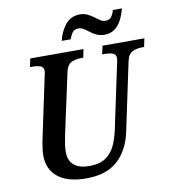

<svg xmlns="http://www.w3.org/2000/svg" viewBox="-97 -994 967 1087"><g transform="rotate(-10 386.0 -450.5)"><path d="M312 10Q206 10 149.5 -34.5Q93 -79 93 -160Q93 -177 97 -205.5Q101 -234 105 -252L178 -597Q184 -621 184 -630Q184 -653 165.5 -659.5Q147 -666 118 -666H106L116 -714H422L412 -666H400Q369 -666 344 -654.5Q319 -643 310 -601L234 -249Q229 -226 225.5 -202Q222 -178 222 -157Q222 -107 252.5 -81.5Q283 -56 340 -56Q398 -56 432.5 -78.5Q467 -101 486 -139.5Q505 -178 516 -228L595 -600Q600 -619 600 -630Q600 -653 581 -659.5Q562 -666 533 -666H521L531 -714H772L762 -666H750Q720 -666 695 -654.5Q670 -643 661 -600L579 -213Q557 -107 492 -48.5Q427 10 312 10ZM554 -773Q529 -773 509.5 -782Q490 -791 474 -803.5Q458 -816 443.5 -825Q429 -834 414 -834Q389 -834 378 -817.5Q367 -801 360 -781H309Q320 -832 351 -871Q382 -910 434 -911Q459 -911 478 -902Q497 -893 512.5 -881Q528 -869 542.5 -859.5Q557 -850 572 -850Q597 -850 608 -866.5Q619 -883 624 -903H676Q668 -870 653 -840Q638 -810 613.5 -791.5Q589 -773 554 -773Z"/></g></svg>

Font: Noto Serif SemiCondensed SemiBold
Style: Italic
Weight: 600
Width: 4
Italic angle: -12°
Designer: Monotype Design Team
Foundry: Monotype Imaging Inc.
Version: Version 2.014; ttfautohint (v1.8.4.7-5d5b)